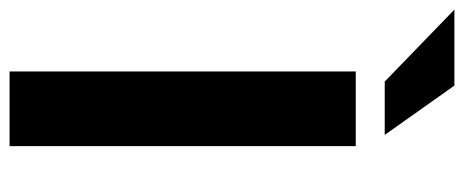

<svg xmlns="http://www.w3.org/2000/svg" viewBox="-357 -665 969 401"><g transform="rotate(90 127.5 -464.5)"><path d="M232.2 -723V0H76.2V-723ZM-52.9 -929 97.4 -783.5H208.8L105.8 -929Z"/></g></svg>

Font: Public Sans VF
Style: Regular
Weight: 400
Designer: Pablo Impallari, Rodrigo Fuenzalida (Modified by Dan O. Williams and USWDS)
Version: Version 1.003